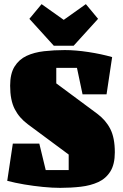

<svg xmlns="http://www.w3.org/2000/svg" viewBox="-20 -893 595 928"><path d="M271 15Q233 15 187.5 10.5Q142 6 97.5 -1.5Q53 -9 15 -19L42 -199H170L201 -71H312V-146L115 -292Q73 -323 51 -366Q29 -409 29 -479Q29 -537 50.5 -571.5Q72 -606 108.5 -623Q145 -640 193 -645.5Q241 -651 293 -651Q345 -651 407.5 -641.5Q470 -632 522 -617L495 -437H379L352 -565H252V-490L449 -344Q491 -313 513 -270Q535 -227 535 -157Q535 -99 513.5 -64.5Q492 -30 455 -13Q418 4 370.5 9.5Q323 15 271 15ZM454 -802 336 -672H240L122 -802L181 -873L288 -797L395 -873Z"/></svg>

Font: Unlock
Style: Regular
Weight: 400
Designer: Eduardo Rodriguez Tunni
Foundry: Eduardo Rodriguez Tunni
Version: Version 1.003; ttfautohint (v1.8.4.7-5d5b);gftools[0.9.23]